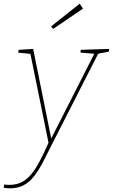

<svg xmlns="http://www.w3.org/2000/svg" viewBox="-70 -792 616 1048"><path d="M-50 233 -47 215Q-40 216 -33.5 216.5Q-27 217 -20 217Q33 217 69 189.5Q105 162 135 109Q165 56 198 -20L196 -7L95 -503L103 -497L29 -505L32 -520L111 -525L211 -29H206L447 -503L451 -498L369 -505L371 -520L526 -525L524 -510L456 -497L468 -503L209 5Q191 40 174.5 73.5Q158 107 139.5 136.5Q121 166 99.5 188.5Q78 211 49.5 223.5Q21 236 -16 236Q-30 236 -50 233ZM220 -634 209 -648 365 -772 383 -745Z"/></svg>

Font: Bitter Thin
Style: Italic
Weight: 100
Italic angle: -9°
Designer: Sol Matas, and Bitter project Authors
Foundry: Sol Matas
Version: Version 2.002